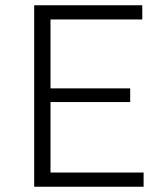

<svg xmlns="http://www.w3.org/2000/svg" viewBox="-20 -710 636 730"><path d="M110 0V-690H521V-636H172V-374H475V-322H172V-54H526V0Z"/></svg>

Font: Radio Canada Light
Style: Regular
Weight: 300
Designer: Charles Daoud, Etienne Aubert Bonn, Alexandre Saumier Demers, Jacques Le Bailly
Foundry: Radio-Canada
Version: Version 2.104;gftools[0.9.28.dev5+ged2979d]